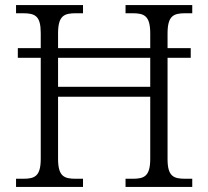

<svg xmlns="http://www.w3.org/2000/svg" viewBox="-20 -734 818 754"><path d="M43 0H306V-32H277C231 -32 208 -42 208 -111V-354H570V-111C570 -42 547 -32 501 -32H473V0H735V-32H708C662 -32 638 -41 638 -109V-507H729V-545H638V-602C638 -672 661 -682 708 -682H735V-714H473V-682H500C547 -682 570 -672 570 -602V-545H208V-602C208 -672 231 -682 278 -682H306V-714H43V-682H69C118 -682 140 -672 140 -604V-545H50V-507H140V-111C140 -42 117 -32 71 -32H43ZM208 -393V-507H570V-393Z"/></svg>

Font: Noto Serif Light
Style: Regular
Weight: 300
Designer: Monotype Design Team
Foundry: Monotype Imaging Inc.
Version: Version 2.013